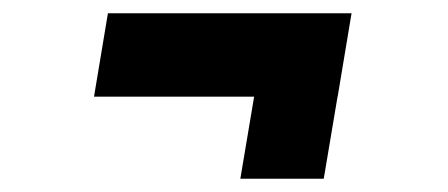

<svg xmlns="http://www.w3.org/2000/svg" viewBox="-20 -418 676 290"><path d="M122 -272 143 -398H511L490 -272ZM343 -148 385 -398H511L469 -148Z"/></svg>

Font: Figtree Light ExtraBold
Style: Italic
Weight: 800
Italic angle: -9.5°
Version: Version 2.001;gftools[0.9.30]